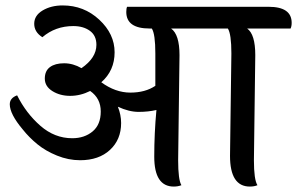

<svg xmlns="http://www.w3.org/2000/svg" viewBox="-20 -681 1094 707"><path d="M641 -478 636 -91Q636 -19 648 1Q635 6 620 6Q548 6 548 -104Q548 -190 556 -276Q526 -269 490.5 -269Q455 -269 414 -288Q426 -258 426 -228Q426 -167 385 -129Q344 -91 275 -91Q232 -91 190 -108Q148 -125 117.5 -150Q87 -175 64 -204Q16 -261 16 -297Q16 -320 43 -330Q76 -264 128.5 -218Q181 -172 246 -172Q291 -172 321 -197Q351 -222 351 -270.5Q351 -319 312 -346Q276 -328 238.5 -328Q201 -328 173 -345.5Q145 -363 145 -391.5Q145 -420 164 -434Q183 -448 216 -448Q249 -448 280 -430Q335 -468 335 -516Q335 -550 311 -567.5Q287 -585 250 -585Q184 -585 136 -544Q106 -563 106 -593.5Q106 -624 137 -642.5Q168 -661 211 -661Q289 -661 345.5 -608.5Q402 -556 402 -488.5Q402 -421 353 -378Q405 -340 460 -340Q515 -340 552 -365V-484Q552 -556 539 -576H531Q445 -576 445 -637Q445 -650 448 -656H969Q1054 -656 1054 -597Q1054 -584 1050 -576H890Q920 -555 920 -478L915 -91Q915 -19 928 1Q916 6 900 6Q827 6 827 -107L832 -484Q832 -556 819 -576H610Q641 -554 641 -478Z"/></svg>

Font: Laila Medium
Style: Regular
Weight: 500
Designer: Hitesh Malaviya
Foundry: Indian Type Foundry
Version: Version 1.302;PS 1.0;hotconv 1.0.78;makeotf.lib2.5.61930; tt